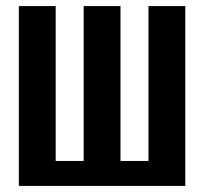

<svg xmlns="http://www.w3.org/2000/svg" viewBox="-20 -611 671 631"><path d="M42 0V-591H163V-82H255V-591H376V-82H468V-591H589V0Z"/></svg>

Font: Alumni Sans
Style: Bold
Weight: 700
Designer: Robert E. Leuschke
Foundry: Robert E. Leuschke
Version: Version 1.018